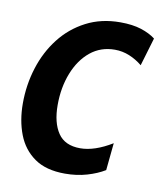

<svg xmlns="http://www.w3.org/2000/svg" viewBox="-65 -558 528 622"><g transform="rotate(10 199.0 -247.0)"><path d="M189.5 10Q127 10 89 -16.8Q51 -43.5 33.5 -89Q16 -134.5 16 -190.5Q16 -252 33.8 -308.2Q51.5 -364.5 85.8 -408.5Q120 -452.5 169.5 -478.2Q219 -504 282 -504Q322 -504 350.8 -494.8Q379.5 -485.5 398 -471L370.5 -378.5Q351 -394.5 328 -404Q305 -413.5 280 -413.5Q233.5 -413.5 199.5 -385.8Q165.5 -358 146.8 -310.5Q128 -263 128 -205Q128 -147 150.8 -113.2Q173.5 -79.5 224 -79.5Q271 -79.5 328.5 -114.5L319.5 -24.5Q295 -9.5 261.8 0.2Q228.5 10 189.5 10Z"/></g></svg>

Font: Cabin Condensed SemiBold
Style: Italic
Weight: 600
Width: 3
Italic angle: -10°
Designer: Pablo Impallari
Foundry: Pablo Impallari. http://www.impallari.com Igino Marini. http://www.ikern.com
Version: Version 3.001; ttfautohint (v1.8.3)